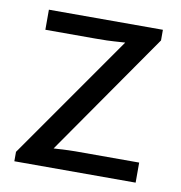

<svg xmlns="http://www.w3.org/2000/svg" viewBox="-63 -562 587 622"><g transform="rotate(10 230.0 -251.5)"><path d="M24 -31 311 -441Q269 -438 251.5 -437.5Q234 -437 212 -437H49V-503H424V-468L142 -63Q178 -65 190 -65.5Q202 -66 213 -66H423V0H24Z"/></g></svg>

Font: Actor
Style: Regular
Weight: 400
Designer: Thomas Junold
Foundry: Thomas Junold
Version: Version 1.001